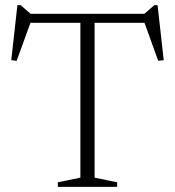

<svg xmlns="http://www.w3.org/2000/svg" viewBox="-20 -730 684 750"><path d="M294 -661H349.5V-36L437.5 -18V0H206V-18L294 -36ZM573.5 -641H70L102.5 -650.5L45 -492.5L24 -495L48 -710H60.5L107 -669.5L77.5 -676H567L536.5 -669.5L583 -710H595.5L619.5 -495L598 -492.5L541 -650.5Z"/></svg>

Font: Newsreader 16pt 16pt Light
Style: Regular
Weight: 300
Version: Version 1.003